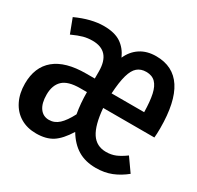

<svg xmlns="http://www.w3.org/2000/svg" viewBox="-134 -702 882 861"><g transform="rotate(30 307.0 -271.0)"><path d="M619.5 -285.1Q619.5 -254.9 617.4 -235.9H352.3Q359.5 -150.8 385.6 -111Q411.8 -71.3 461.5 -71.3Q488.2 -71.3 510.3 -80.5Q532.3 -89.7 559 -109.2L606.7 -41.5Q573.8 -14.9 537.7 -0.5Q501.5 13.8 457.4 13.8Q403.1 13.8 364.4 -9.5Q325.6 -32.8 297.4 -80Q265.6 -28.7 232.6 -7.4Q199.5 13.8 148.7 13.8Q101.5 13.8 66.7 -7.2Q31.8 -28.2 12.8 -66.7Q-6.2 -105.1 -6.2 -155.4Q-6.2 -241 48.2 -286.2Q102.6 -331.3 209.2 -331.3H253.8V-367.7Q253.8 -473.3 161 -473.3Q135.9 -473.3 114.1 -467.4Q92.3 -461.5 58.5 -446.2L30.3 -520.5Q107.7 -555.9 172.3 -555.9Q227.7 -555.9 260.3 -534.4Q292.8 -512.8 310.8 -472.3Q328.2 -511.8 361.8 -533.8Q395.4 -555.9 443.1 -555.9Q619.5 -555.9 619.5 -285.1ZM352.3 -311.3H521Q520 -367.2 512.3 -402.3Q504.6 -437.4 487.2 -455.1Q469.7 -472.8 439.5 -472.8Q411.8 -472.8 393.8 -457.4Q375.9 -442.1 365.9 -406.7Q355.9 -371.3 352.3 -311.3ZM218.5 -261Q156.4 -261 129.5 -235.4Q102.6 -209.7 102.6 -161Q102.6 -116.4 120 -92.1Q137.4 -67.7 167.7 -67.7Q196.4 -67.7 218.7 -88.2Q241 -108.7 263.1 -151.3Q253.8 -203.1 253.8 -261Z"/></g></svg>

Font: Fira Code Fixed Medium
Style: Regular
Weight: 500
Monospace: yes
Designer: Carrois Corporate, Edenspiekermann AG, Nikita Prokopov
Foundry: Carrois Corporate, Edenspiekermann AG, Nikita Prokopov
Version: Version 5.002